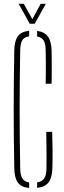

<svg xmlns="http://www.w3.org/2000/svg" viewBox="-20 -962 331 988"><path d="M130 5.5Q90 1.5 72.2 -22.2Q54.5 -46 53.5 -95.5Q52 -178.5 51.2 -253Q50.5 -327.5 50.5 -399.5Q50.5 -471.5 51.2 -546Q52 -620.5 53.5 -703Q54.5 -751.5 72.2 -775.8Q90 -800 130 -803.5V-775Q105.5 -772 95.2 -755.8Q85 -739.5 84 -705Q82.5 -622 81.8 -547Q81 -472 81 -399.8Q81 -327.5 81.8 -252.2Q82.5 -177 84 -93Q85 -59.5 95.2 -43.2Q105.5 -27 130 -23ZM171 5V-23.5Q196.5 -27.5 207.5 -44Q218.5 -60.5 219 -93Q219.5 -124.5 219.5 -156.5Q219.5 -188.5 219 -220.5Q218.5 -252.5 218 -283.5H248.5Q250 -233 250.5 -189.2Q251 -145.5 249.5 -95.5Q248 -47.5 229.8 -23.5Q211.5 0.5 171 5ZM215 -531Q215.5 -560 215.8 -589Q216 -618 215.8 -647.2Q215.5 -676.5 215 -705Q214.5 -737.5 204.5 -753.8Q194.5 -770 171 -774V-803Q209 -798 226.5 -774Q244 -750 245.5 -703Q246 -682.5 246.2 -649.8Q246.5 -617 246.2 -584.2Q246 -551.5 245.5 -531ZM133 -840 76 -942.5H102L146.5 -863.5L189.5 -942.5H216L158.5 -840Z"/></svg>

Font: Big Shoulders Stencil Display ExtraLight
Style: Regular
Weight: 250
Designer: Patric King
Foundry: XO Type Co
Version: Version 2.001